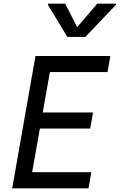

<svg xmlns="http://www.w3.org/2000/svg" viewBox="-20 -1019 649 1039"><path d="M46 0 172 -716H577L562 -629H250L154 -87H474L459 0ZM157 -323.5 172.5 -410.5H483.5L468 -323.5ZM344.5 -819 239 -993.5 240 -999H333L404 -859H386.5L506 -999H609L608 -993.5L441.5 -819Z"/></svg>

Font: Google Sans Code
Style: Italic
Weight: 400
Italic angle: -10°
Monospace: yes
Designer: Google Sans Code Authors
Foundry: Google LLC
Version: Version 6.000